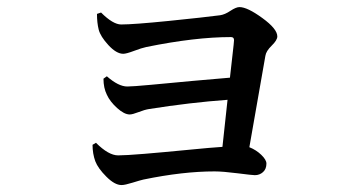

<svg xmlns="http://www.w3.org/2000/svg" viewBox="-20 -533 1040 550"><path d="M257.8 -493.2 269.5 -497.1Q303.7 -462.9 327.1 -462.9Q362.3 -462.9 463.9 -473.1Q565.4 -483.4 610.4 -489.3Q624 -491.2 640.1 -502Q656.2 -512.7 666 -512.7Q688.5 -512.7 731.4 -481.4Q774.4 -450.2 774.4 -428.7Q774.4 -418 758.3 -402.3Q742.2 -386.7 740.2 -373Q730.5 -316.4 694.3 -111.3Q713.9 -103.5 728.5 -89.4Q743.2 -75.2 743.2 -64.5Q743.2 -48.8 733.4 -40Q723.6 -31.2 710 -31.2Q703.1 -31.2 660.6 -36.6Q618.2 -42 594.7 -42Q503.9 -42 390.6 -18.6Q381.8 -16.6 359.9 -9.8Q337.9 -2.9 328.1 -2.9Q308.6 -2.9 284.7 -26.9Q260.7 -50.8 252.9 -71.3Q245.1 -92.8 245.1 -118.2L254.9 -124Q291 -87.9 318.4 -87.9Q339.8 -87.9 393.1 -92.3Q446.3 -96.7 516.1 -103.5Q585.9 -110.4 617.2 -112.3Q621.1 -146.5 631.8 -247.1Q524.4 -239.3 407.2 -220.7Q394.5 -218.8 377 -211.9Q359.4 -205.1 351.6 -205.1Q335.9 -205.1 315.4 -223.6Q294.9 -242.2 286.1 -261.7Q276.4 -281.2 276.4 -307.6L286.1 -314.5Q319.3 -285.2 344.7 -285.2Q359.4 -285.2 411.6 -290Q463.9 -294.9 532.7 -301.3Q601.6 -307.6 638.7 -310.5Q641.6 -337.9 646 -375.5Q650.4 -413.1 650.4 -418Q650.4 -426.8 641.6 -426.8Q539.1 -426.8 399.4 -398.4Q385.7 -395.5 363.8 -387.2Q341.8 -378.9 333 -378.9Q313.5 -378.9 290.5 -403.8Q267.6 -428.7 262.7 -448.2Q257.8 -467.8 257.8 -493.2Z"/></svg>

Font: GenYoMin TW TTF SemiBold
Style: Regular
Weight: 600
Version: Version 1.300